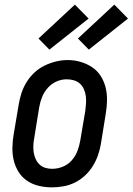

<svg xmlns="http://www.w3.org/2000/svg" viewBox="-20 -800 572 828"><path d="M203 8Q175 8 147.5 1.5Q120 -5 97.5 -20Q75 -35 60.5 -58Q46 -81 39.5 -107.5Q33 -134 33.5 -163Q34 -192 39 -221L61 -351Q65 -375 73 -399.5Q81 -424 95 -446.5Q109 -469 129 -487.5Q149 -506 173 -517.5Q197 -529 222 -535Q247 -541 272 -541Q301 -541 328 -533Q355 -525 377.5 -510Q400 -495 414.5 -472Q429 -449 435.5 -422.5Q442 -396 441.5 -367Q441 -338 436 -309L415 -179Q411 -155 402.5 -130.5Q394 -106 380 -83.5Q366 -61 346 -42.5Q326 -24 302.5 -12.5Q279 -1 253.5 3.5Q228 8 203 8ZM205 -72Q228 -72 250.5 -81Q273 -90 289 -108Q305 -126 313.5 -148Q322 -170 326 -193L348 -323Q350 -338 351 -354.5Q352 -371 350 -386Q348 -401 342 -415Q336 -429 325 -439Q314 -449 299 -453.5Q284 -458 268 -458Q245 -458 223.5 -448.5Q202 -439 186 -421Q170 -403 161.5 -381.5Q153 -360 149 -337L128 -207Q125 -192 124 -176Q123 -160 125 -145Q127 -130 133 -116Q139 -102 149.5 -91.5Q160 -81 174.5 -76.5Q189 -72 205 -72ZM363 -586 316 -634 473 -780 532 -720ZM193 -586 146 -634 303 -780 362 -720Z"/></svg>

Font: Iosevka Slab Medium
Style: Italic
Weight: 500
Italic angle: -9°
Monospace: yes
Designer: Belleve Invis
Foundry: Belleve Invis
Version: Version 11.1.0; ttfautohint (v1.8.3)